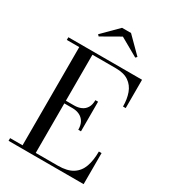

<svg xmlns="http://www.w3.org/2000/svg" viewBox="-228 -1087 1075 1204"><g transform="rotate(30 309.0 -485.0)"><path d="M31 0V-19.5H121V-730.5H31V-750H564.5V-545H545Q545 -598.5 529.8 -640.5Q514.5 -682.5 479.8 -706.5Q445 -730.5 386.5 -730.5H216.5V-19.5H376Q444.5 -19.5 483.5 -44.5Q522.5 -69.5 538.8 -115.5Q555 -161.5 555 -225H574.5V0ZM375 -278.5Q375 -312 362.2 -334Q349.5 -356 327 -367Q304.5 -378 276 -378H192.5V-397.5H276Q304.5 -397.5 327 -407.5Q349.5 -417.5 362.2 -438.5Q375 -459.5 375 -493H394.5V-278.5ZM193 -849 183 -859.5 293 -969.5H358L468 -859.5L458 -849L325 -924.5Z"/></g></svg>

Font: Bodoni Moda SC 11pt
Style: Regular
Weight: 400
Version: Version 2.005